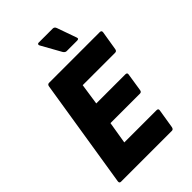

<svg xmlns="http://www.w3.org/2000/svg" viewBox="-249 -945 1041 1041"><g transform="rotate(-45 271.5 -424.5)"><path d="M39 0Q26 0 28 -14L128 -641Q130 -655 142 -655H531Q545 -655 543 -641L525 -531Q523 -517 511 -517H262L244 -395H467Q482 -395 479 -381L463 -278Q461 -265 449 -265H223L202 -138H449Q463 -138 461 -125L443 -14Q440 0 429 0ZM331 -709Q320 -709 312 -722L249 -835Q246 -840 248 -844.5Q250 -849 256 -849H364Q377 -849 382 -835L422 -722Q427 -709 411 -709Z"/></g></svg>

Font: Sofia Sans Semi Condensed Black
Style: Italic
Weight: 900
Italic angle: -9°
Version: Version 4.100